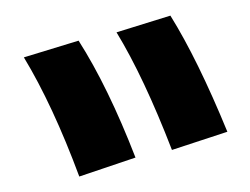

<svg xmlns="http://www.w3.org/2000/svg" viewBox="-20 -857 321 247"><path d="M10.7 -783.2 81.1 -804.7Q119.1 -745.1 154.3 -654.3L82 -629.9Q47.9 -721.7 10.7 -783.2ZM129.9 -815.4 199.2 -836.9Q234.4 -780.3 272.5 -687.5L201.2 -664.1Q165 -757.8 129.9 -815.4Z"/></svg>

Font: GenEi M Gothic v2 Bold
Style: Regular
Weight: 700
Version: Version 2.0